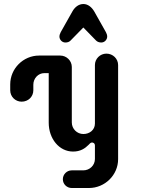

<svg xmlns="http://www.w3.org/2000/svg" viewBox="-20 -942 705 962"><path d="M513.2 -673.3C481.4 -673.3 455.6 -647.5 455.6 -616.2V-322.8C455.6 -291 428.7 -270.5 397.9 -270.5C365.7 -270.5 339.8 -296.4 339.8 -328.6V-606.4C339.8 -637.7 313.5 -663.6 281.7 -663.6H175.8C96.7 -663.6 31.2 -598.6 31.2 -519V-489.7C31.2 -457.5 57.1 -432.6 88.4 -432.6C121.6 -432.6 147 -457.5 147 -489.7V-517.6C147 -548.8 170.9 -575.7 202.6 -575.7H224.1V-327.1C224.1 -247.6 275.9 -182.6 346.2 -182.6C382.8 -182.6 405.8 -198.2 423.3 -215.8C428.7 -221.2 433.6 -228 440.9 -228C446.8 -228 455.6 -224.6 455.6 -212.4V-145.5C455.6 -113.8 429.7 -88.4 397 -88.4H339.4C314.9 -88.4 294.9 -68.4 294.9 -43.9C294.9 -19.5 314.9 0 339.4 0H425.8C505.4 0 571.8 -64.9 571.8 -144.5V-616.2C571.8 -647.5 545.9 -673.3 513.2 -673.3ZM452.1 -884.8C439.5 -906.2 420.4 -921.9 397.9 -921.9C374.5 -921.9 355 -906.7 342.8 -884.8L284.2 -780.8C280.3 -773.4 277.8 -765.6 277.8 -758.8C277.8 -744.1 290 -729 307.6 -729C316.9 -729 326.7 -731.4 333.5 -738.8L397.5 -804.2L461.4 -738.8C468.3 -731.9 478 -729 487.3 -729C504.9 -729 517.1 -744.1 517.1 -758.8C517.1 -766.1 514.6 -773.4 510.7 -780.8Z"/></svg>

Font: Supermercado One
Style: Regular
Weight: 400
Designer: James Grieshaber
Foundry: James Grieshaber
Version: Version 1.002